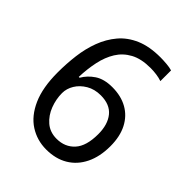

<svg xmlns="http://www.w3.org/2000/svg" viewBox="-207 -840 965 965"><g transform="rotate(45 275.5 -357.0)"><path d="M288 10Q223 10 170 -24Q117 -58 86 -128Q55 -198 55 -305Q55 -367 62.5 -427Q70 -487 90 -540.5Q110 -594 145 -635.5Q180 -677 234.5 -700.5Q289 -724 367 -724Q386 -724 410.5 -722Q435 -720 451 -715V-639Q434 -645 412.5 -648Q391 -651 370 -651Q304 -651 261.5 -628Q219 -605 194.5 -565.5Q170 -526 159 -474Q148 -422 146 -364H152Q172 -399 208 -423Q244 -447 302 -447Q364 -447 409.5 -421.5Q455 -396 480 -347.5Q505 -299 505 -230Q505 -156 478.5 -102Q452 -48 403.5 -19Q355 10 288 10ZM287 -65Q346 -65 382.5 -105Q419 -145 419 -230Q419 -298 387 -337.5Q355 -377 290 -377Q246 -377 213 -357.5Q180 -338 162 -308.5Q144 -279 144 -247Q144 -204 160 -162Q176 -120 208 -92.5Q240 -65 287 -65Z"/></g></svg>

Font: ltamil15
Style: Book
Weight: 400
Designer: Jelle Bosma - Monotype Design Team
Foundry: Monotype Imaging Inc.
Version: Version 2.003